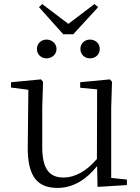

<svg xmlns="http://www.w3.org/2000/svg" viewBox="-20 -907 688 941"><path d="M208 -621C233 -621 257 -639 257 -667C257 -695 233 -713 208 -713C183 -713 161 -695 161 -667C161 -639 183 -621 208 -621ZM421 -621C447 -621 469 -639 469 -667C469 -695 447 -713 421 -713C396 -713 374 -695 374 -667C374 -639 396 -621 421 -621ZM187 -887 171 -872 290 -739H339L461 -872L443 -887L315 -790ZM458 9 602 0V-27L525 -35V-379L529 -506L519 -518L373 -504V-477L456 -469L455 -128C407 -71 350 -37 291 -37C224 -37 187 -76 187 -187V-379L191 -506L181 -518L34 -504V-478L119 -467L116 -185C115 -37 167 14 262 14C340 14 405 -29 456 -93Z"/></svg>

Font: Noto Serif TC Light
Style: Regular
Weight: 300
Designer: Ryoko NISHIZUKA 西塚涼子 (kana & ideographs); Frank Grießhammer (Latin, Greek & Cyrillic); Wenlong ZHANG 张文龙 (bopomofo); San
Foundry: Adobe
Version: Version 2.001;hotconv 1.1.0;makeotfexe 2.6.0